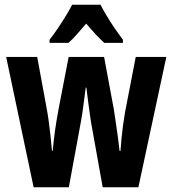

<svg xmlns="http://www.w3.org/2000/svg" viewBox="-20 -786 725 806"><path d="M411.1 0 361.8 -274.9Q359.4 -292 356.7 -310.3Q354 -328.6 351.6 -347.2Q349.1 -365.7 346.9 -383.8Q344.7 -401.9 342.8 -418H339.8Q337.4 -399.9 335 -381.1Q332.5 -362.3 330.1 -343.8Q327.6 -325.2 325.2 -307.9Q322.8 -290.5 319.8 -275.9L269 0H121.1L5.9 -546.9H136.2L174.8 -336.9Q180.2 -309.6 184.3 -278.6Q188.5 -247.6 192.1 -215.6Q195.8 -183.6 198.2 -152.8H201.2Q203.1 -171.9 205.3 -191.9Q207.5 -211.9 210.4 -233.9Q213.4 -255.9 217.3 -279.5Q221.2 -303.2 226.1 -329.1L268.1 -546.9H417L458 -326.2Q462.4 -297.4 466.8 -267.3Q471.2 -237.3 475.1 -208.5Q479 -179.7 481.9 -152.8H485.8Q487.3 -177.2 490 -203.9Q492.7 -230.5 496.3 -258.8Q500 -287.1 504.9 -314.9L549.8 -546.9H678.2L561 0ZM401.9 -766.1Q413.1 -744.1 428 -719.5Q442.9 -694.8 460.2 -669.2Q477.5 -643.6 496.1 -619.1V-606H418Q400.9 -621.1 382.1 -641.4Q363.3 -661.6 341.8 -687Q320.3 -661.6 301.3 -640.1Q282.2 -618.7 267.1 -606H188V-619.1Q203.6 -638.7 221.9 -665.8Q240.2 -692.9 256.8 -720Q273.4 -747.1 282.7 -766.1Z"/></svg>

Font: Open Sans Condensed
Style: Regular
Weight: 400
Width: 3
Designer: Monotype Design Team
Foundry: Monotype Imaging Inc.
Version: Version 3.000